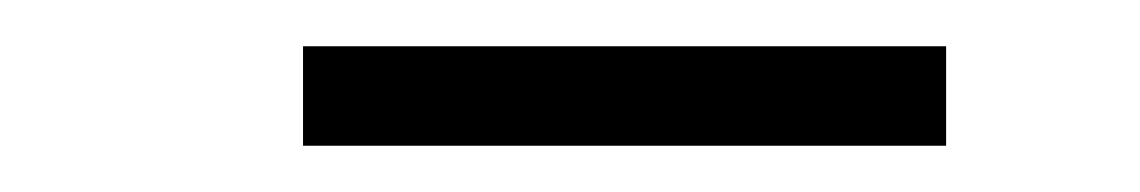

<svg xmlns="http://www.w3.org/2000/svg" viewBox="-20 -712 493 83"><path d="M111 -649V-692H389V-649Z"/></svg>

Font: Lexend Peta ExtraLight
Style: Regular
Weight: 250
Version: Version 1.007